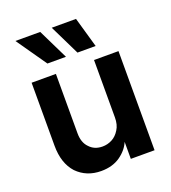

<svg xmlns="http://www.w3.org/2000/svg" viewBox="-143 -888 893 1003"><g transform="rotate(-20 304.0 -386.0)"><path d="M546 -548V3H414V-94H415Q398 -51 354 -20Q311 10 248 10Q167 10 114 -44Q63 -100 63 -198V-548H198V-218Q198 -166 226 -138Q253 -108 298 -108Q326 -108 351 -121Q376 -134 393 -162Q410 -188 410 -229V-548ZM196 -782 278 -614H175L58 -782ZM395 -782 443 -614H342L260 -782Z"/></g></svg>

Font: Sinter Bold
Style: Regular
Weight: 700
Foundry: Adobe & rsms
Version: Version 1.000